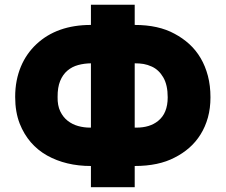

<svg xmlns="http://www.w3.org/2000/svg" viewBox="-20 -760 952 810"><path d="M548.3 29.8H363.6V-59.7Q258.2 -59.7 178.6 -104Q98.7 -149.1 63.2 -238.3Q44 -287.6 44 -350.9Q44 -387.1 50.2 -419.2Q56.5 -451.3 68.2 -479.2Q79.9 -507.1 96.4 -530.7Q112.9 -554.3 133.5 -573.5Q220.2 -654.8 363.6 -654.8V-740.1H548.3V-654.8Q648.8 -654.8 716.6 -617.5Q750.7 -599.4 778.8 -573.9Q806.8 -548.3 826.5 -514.7Q846.2 -481.2 857.1 -439.8Q867.9 -398.4 867.9 -349.4Q867.9 -303.3 857.1 -264.2Q846.2 -225.1 826.3 -193.2Q806.5 -161.2 778.6 -136.7Q750.7 -112.2 716.6 -95.2Q649.1 -59.7 548.3 -59.7ZM363.6 -221.6V-492.9Q335.2 -492.5 309.7 -485.6Q284.1 -478.7 264.6 -462.2Q245 -445.7 233.8 -418.5Q222.7 -391.3 223 -350.9Q222.3 -315 234.2 -290.3Q246.1 -265.6 265.6 -250.4Q285.2 -235.1 309.7 -228.3Q334.2 -221.6 359.4 -221.6ZM555.4 -221.6Q611.9 -221.6 646.7 -249.6Q687.5 -282 687.5 -349.4Q687.5 -401.3 669 -433.2Q650.6 -465.2 620.7 -479Q602.6 -487.2 585.9 -490.1Q569.2 -492.9 548.3 -492.9V-221.6Z"/></svg>

Font: Linik Sans Black
Style: Regular
Weight: 900
Designer: Fonts by Rasmus Andersson / Changes by Cristiano Sobral with parts from Marc Monis
Foundry: rsms
Version: Version 3.020; ttfautohint (v1.6)